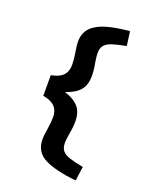

<svg xmlns="http://www.w3.org/2000/svg" viewBox="-141 -766 719 906"><g transform="rotate(20 219.0 -313.0)"><path d="M352.5 62.5Q247.1 51.8 192.9 23.9Q138.7 -3.9 138.7 -68.4Q138.7 -84 144.5 -119.1Q150.4 -156.2 150.4 -180.7Q150.4 -214.8 131.3 -234.4Q112.3 -253.9 72.3 -260.7V-364.3Q112.3 -371.1 131.3 -390.6Q150.4 -410.2 150.4 -444.3Q150.4 -468.8 144.5 -505.9Q142.6 -518.6 140.6 -531.7Q138.7 -544.9 138.7 -556.6Q138.7 -601.6 165 -627.9Q191.4 -654.3 237.3 -667.5Q283.2 -680.7 352.5 -687.5L362.3 -616.2Q316.4 -607.4 291.5 -599.1Q266.6 -590.8 255.4 -576.7Q244.1 -562.5 244.1 -539.1Q244.1 -527.3 245.6 -515.6Q247.1 -503.9 249 -491.2Q255.9 -457 255.9 -426.8Q255.9 -379.9 232.4 -353.5Q209 -327.1 162.1 -312.5Q209 -297.9 232.4 -271.5Q255.9 -245.1 255.9 -198.2Q255.9 -168 249 -133.8Q247.1 -121.1 245.6 -109.4Q244.1 -97.7 244.1 -85.9Q244.1 -62.5 255.4 -48.3Q266.6 -34.2 291.5 -25.9Q316.4 -17.6 362.3 -8.8Z"/></g></svg>

Font: Sudo Variable
Style: Regular
Weight: 400
Monospace: yes
Designer: Jens Kutilek
Foundry: Jens Kutilek
Version: Version 0.040